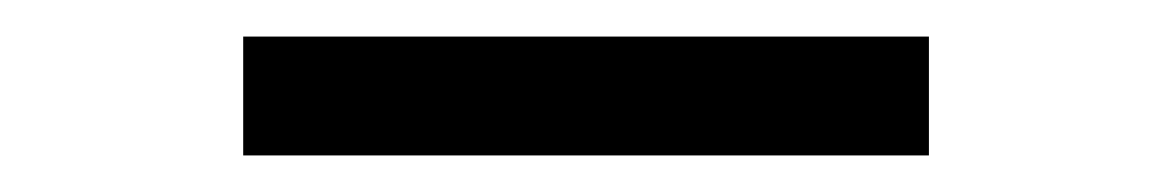

<svg xmlns="http://www.w3.org/2000/svg" viewBox="-20 -72 640 105"><path d="M113 13V-52H488V13Z"/></svg>

Font: Orbit
Style: Regular
Weight: 400
Designer: Sooun Cho
Foundry: JAMO
Version: Version 1.000; ttfautohint (v1.8.4.7-5d5b);gftools[0.9.29]